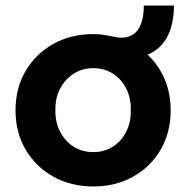

<svg xmlns="http://www.w3.org/2000/svg" viewBox="-20 -663 673 693"><path d="M36 -265Q36 -345 72.5 -407Q109 -469 172.5 -504.5Q236 -540 317 -540Q335 -540 352 -537.5Q369 -535 383 -532Q393 -530 401.5 -528.5Q410 -527 417 -527Q458 -527 478.5 -556.5Q499 -586 499 -643H608Q608 -597 595.5 -558Q583 -519 555 -492.5Q527 -466 482 -457L493 -482Q541 -446 568.5 -390Q596 -334 596 -265Q596 -185 560 -123Q524 -61 460.5 -25.5Q397 10 317 10Q236 10 172.5 -25.5Q109 -61 72.5 -123Q36 -185 36 -265ZM452 -265Q453 -309 435.5 -343.5Q418 -378 387 -397.5Q356 -417 317 -417Q277 -417 246 -397Q215 -377 197 -343Q179 -309 180 -265Q179 -222 197 -187.5Q215 -153 246 -133.5Q277 -114 317 -114Q356 -114 387 -133.5Q418 -153 435.5 -187.5Q453 -222 452 -265Z"/></svg>

Font: Our Lexend SemiBold
Style: Regular
Weight: 600
Designer: Bonnie Shaver-Troup, Thomas Jockin
Foundry: Lexend
Version: Version 1.007